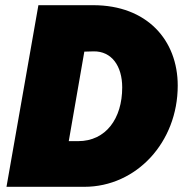

<svg xmlns="http://www.w3.org/2000/svg" viewBox="-20 -720 717 740"><path d="M5 0H305C506 0 665 -172 665 -390C665 -565 547 -700 339 -700H128ZM245 -176 305 -521 341 -522C410 -523 451 -466 451 -383C451 -263 388 -176 281 -176Z"/></svg>

Font: Fixel Text 20240404 Black
Style: Italic
Weight: 900
Width: 4
Italic angle: -10°
Designer: AlfaBravo + MacPaw
Foundry: Kyrylo Tkachov, Marchela Mozhyna, Serhii Makarenko, Maria Weinstein, Zakhar Kryvoshyya
Version: Version 1.211;Glyphs 3.2 (3225)